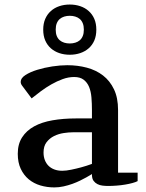

<svg xmlns="http://www.w3.org/2000/svg" viewBox="-20 -798 634 833"><path d="M378.9 -43Q378.9 -43 372.3 -38.8Q365.7 -34.7 354.2 -28.3Q342.8 -22 327.4 -14.4Q312 -6.8 293.7 -0.2Q275.4 6.3 255.6 10.7Q235.8 15.1 215.8 15.1Q184.1 15.1 155.3 6.6Q126.5 -2 104.7 -20Q83 -38.1 70.1 -65.4Q57.1 -92.8 57.1 -130.9Q57.1 -172.9 75.9 -202.1Q94.7 -231.4 128.2 -249.8Q161.6 -268.1 208 -276.1Q254.4 -284.2 310.1 -284.2H378.9V-320.8Q378.9 -349.1 376.7 -375.2Q374.5 -401.4 366.5 -420.9Q358.4 -440.4 343 -452.1Q327.6 -463.9 301.8 -463.9Q276.9 -463.9 252 -454.8Q227.1 -445.8 203.1 -432.1Q179.2 -418.5 157.2 -402.1Q135.3 -385.7 117.2 -371.1L77.1 -424.8Q69.8 -433.6 69.8 -442.9Q69.8 -459 90.1 -472.2Q110.4 -485.4 140.9 -494.9Q171.4 -504.4 206.5 -509.8Q241.7 -515.1 272 -515.1Q316.9 -515.1 356.9 -504.4Q397 -493.7 427 -470.5Q457 -447.3 474.6 -410.4Q492.2 -373.5 492.2 -320.8V-48.8H577.1V-12.2Q568.8 -7.8 554.4 -3.9Q540 0 522.5 2.9Q504.9 5.9 485.6 7.3Q466.3 8.8 448.7 8.8Q437 8.8 424.8 7.3Q412.6 5.9 402.6 0.7Q392.6 -4.4 386 -13.4Q379.4 -22.5 378.9 -38.1ZM250 -57.1Q267.1 -57.1 289.3 -61.8Q311.5 -66.4 331.5 -71.8Q355 -78.1 378.9 -86.9V-224.1H296.9Q278.3 -224.1 256.1 -220.7Q233.9 -217.3 214.6 -207.8Q195.3 -198.2 182.1 -181.2Q168.9 -164.1 168.9 -136.2Q168.9 -118.7 174.3 -104.2Q179.7 -89.8 189.9 -79.3Q200.2 -68.8 215.3 -63Q230.5 -57.1 250 -57.1ZM397.9 -669.4Q397.9 -642.6 389.2 -622.3Q380.4 -602.1 364.7 -588.4Q349.1 -574.7 328.1 -567.6Q307.1 -560.5 282.7 -560.5Q258.3 -560.5 237.3 -567.6Q216.3 -574.7 200.7 -588.4Q185.1 -602.1 176.3 -622.3Q167.5 -642.6 167.5 -669.4Q167.5 -695.8 176.3 -716.1Q185.1 -736.3 200.7 -750.2Q216.3 -764.2 237.3 -771.2Q258.3 -778.3 282.7 -778.3Q307.1 -778.3 328.1 -771.2Q349.1 -764.2 364.7 -750.2Q380.4 -736.3 389.2 -716.1Q397.9 -695.8 397.9 -669.4ZM343.8 -669.4Q343.8 -685.5 339.1 -697Q334.5 -708.5 326.2 -715.6Q317.9 -722.7 306.6 -726.1Q295.4 -729.5 282.7 -729.5Q270 -729.5 258.8 -726.1Q247.6 -722.7 239.3 -715.6Q231 -708.5 226.3 -697Q221.7 -685.5 221.7 -669.4Q221.7 -653.3 226.3 -641.8Q231 -630.4 239.3 -623.3Q247.6 -616.2 258.8 -612.8Q270 -609.4 282.7 -609.4Q295.4 -609.4 306.6 -612.8Q317.9 -616.2 326.2 -623.3Q334.5 -630.4 339.1 -641.8Q343.8 -653.3 343.8 -669.4Z"/></svg>

Font: Artifika
Style: Medium
Weight: 500
Designer: Yulya Zhdanova | Cyreal.org
Foundry: Yulya Zhdanova | Cyreal
Version: Version 1.000